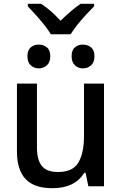

<svg xmlns="http://www.w3.org/2000/svg" viewBox="-20 -978 640 1008"><path d="M255 10Q159 10 114 -38.5Q69 -87 69 -182V-539H174V-203Q174 -140 199 -107.5Q224 -75 285 -75Q363 -75 392 -125.5Q421 -176 421 -263V-539H526V0H444L429 -71H423Q395 -28 353.5 -9Q312 10 255 10ZM415 -619Q391 -619 373.5 -635Q356 -651 356 -683Q356 -715 373.5 -729.5Q391 -744 415 -744Q440 -744 458 -729.5Q476 -715 476 -683Q476 -651 458 -635Q440 -619 415 -619ZM183 -619Q159 -619 141.5 -635Q124 -651 124 -683Q124 -715 141.5 -729.5Q159 -744 183 -744Q208 -744 226 -729.5Q244 -715 244 -683Q244 -651 226 -635Q208 -619 183 -619ZM247 -798Q234 -820 212.5 -847Q191 -874 167.5 -900Q144 -926 126 -945V-958H196Q248 -924 298 -869Q325 -896 351.5 -918.5Q378 -941 403 -958H474V-945Q455 -926 431 -900Q407 -874 385.5 -847Q364 -820 351 -798Z"/></svg>

Font: Noto Sans Mono Medium
Style: Regular
Weight: 500
Designer: Monotype Design Team
Foundry: Monotype Imaging Inc.
Version: Version 2.014